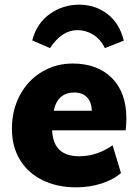

<svg xmlns="http://www.w3.org/2000/svg" viewBox="-20 -794 593 822"><path d="M521 -287Q521 -263 518 -236H203Q206 -179 235 -152Q264 -125 319 -125Q395 -125 462 -172L498 -53Q464 -24 413.5 -8Q363 8 306 8Q224 8 161.5 -23Q99 -54 65 -110.5Q31 -167 31 -243Q31 -323 65.5 -387Q100 -451 159.5 -486.5Q219 -522 291 -522Q397 -522 459 -460Q521 -398 521 -287ZM210 -320H373Q372 -358 352 -378Q332 -398 298 -398Q264 -398 241.5 -379.5Q219 -361 210 -320ZM510 -620 429 -588Q410 -627 378.5 -646Q347 -665 311 -665Q245 -665 194 -588L118 -621Q137 -694 193 -734Q249 -774 319 -774Q388 -774 440 -734Q492 -694 510 -620Z"/></svg>

Font: Muli Black
Style: Italic
Weight: 900
Italic angle: -4.541°
Designer: Vernon Adams
Foundry: Vernon Adams
Version: Version 2.001